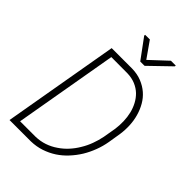

<svg xmlns="http://www.w3.org/2000/svg" viewBox="-261 -1006 1109 1109"><g transform="rotate(45 293.5 -451.0)"><path d="M38.1 0H211.9Q255.9 -1 294.9 -13.9Q334 -26.9 367.7 -48.8Q400.4 -70.3 427.7 -99.9Q455.1 -129.4 476.6 -164.1Q497.6 -198.7 512.2 -237.5Q526.9 -276.4 533.7 -316.4L546.4 -394.5Q551.8 -431.6 550 -469Q548.3 -506.3 538.6 -540.5Q528.8 -575.7 511.2 -606.2Q493.7 -636.7 467.8 -659.2Q441.4 -682.1 406.7 -696Q372.1 -710 328.6 -710.9H161.6ZM196.8 -672.9 328.6 -672.4Q365.2 -671.4 394.3 -659.2Q423.3 -647 444.8 -626.5Q465.3 -606.4 479.2 -580.3Q493.2 -554.2 500.5 -524.4Q507.8 -493.7 508.8 -460.9Q509.8 -428.2 505.4 -396L491.7 -316.4Q484.9 -282.2 472.4 -248.3Q460 -214.4 441.4 -184.1Q423.3 -153.3 399.4 -127.2Q375.5 -101.1 346.7 -82Q317.9 -62 284.2 -50.5Q250.5 -39.1 212.4 -38.1H86.4ZM351.1 -804.2 282.2 -902.3 244.1 -901.9 243.2 -895 333 -772.9H368.2L494.1 -894.5L494.6 -901.4H455.1Z"/></g></svg>

Font: Roboto Mono ExtraLight
Style: Italic
Weight: 250
Italic angle: -10°
Monospace: yes
Designer: Google
Version: Version 3.000